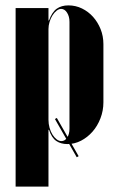

<svg xmlns="http://www.w3.org/2000/svg" viewBox="-20 -525 434 713"><path d="M160 -479V-495H38V168H160V-13V-43H162Q172 -13 189 -1.5Q206 10 230 10Q257 10 281 -2.5Q305 -15 323.5 -36Q342 -57 353 -85.5Q364 -114 364 -145V-361Q364 -391 353.5 -417Q343 -443 325.5 -462.5Q308 -482 284.5 -493.5Q261 -505 234 -505Q208 -505 190.5 -492.5Q173 -480 162 -449H160ZM160 -80V-417Q160 -430 164 -443.5Q168 -457 175 -468Q182 -479 190.5 -485.5Q199 -492 207 -492Q220 -492 229 -478Q238 -464 238 -444V-47Q238 -27 229.5 -14Q221 -1 208 -1Q199 -1 190.5 -7.5Q182 -14 175 -25Q168 -36 164 -50.5Q160 -65 160 -80ZM184 -83 265 59 272 55 191 -87Z"/></svg>

Font: Moniqa Black
Style: Regular
Weight: 900
Designer: Rajesh Rajput
Foundry: Rajesh Rajput
Version: Version 1.000